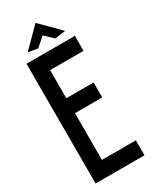

<svg xmlns="http://www.w3.org/2000/svg" viewBox="-223 -941 811 1000"><g transform="rotate(-30 182.5 -440.5)"><path d="M326 -630H125V-461H289V-371H125V-90H329V0H35V-720H326ZM70 -768 182 -881 295 -768 231 -759 182 -806 128 -759 70 -768Z"/></g></svg>

Font: Berliner Wand
Style: Regular
Weight: 400
Designer: Peter Wiegel
Foundry: Peter Wiegel
Version: Version 1.000